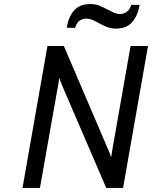

<svg xmlns="http://www.w3.org/2000/svg" viewBox="-20 -927 750 947"><path d="M91 0 214 -700H295L511 -195Q515 -187 520.5 -172.8Q526 -158.5 528 -151Q529.5 -158.5 531.5 -171Q533.5 -183.5 535 -194L624 -700H710L587 0H504L299 -476Q296 -483 290.2 -497Q284.5 -511 279.2 -524.2Q274 -537.5 272 -543Q271.5 -537.5 269.5 -524Q267.5 -510.5 265 -496.5Q262.5 -482.5 261 -475L177 0ZM554 -786Q526.5 -786 504.2 -795.2Q482 -804.5 466.5 -813.5Q453.5 -821 437.8 -828Q422 -835 404 -835Q386 -835 371.2 -823.8Q356.5 -812.5 351 -790H309Q318 -845 346 -876Q374 -907 424 -907Q452.5 -907 473.8 -897.8Q495 -888.5 513 -878.5Q526 -871.5 541 -864.8Q556 -858 573 -858Q591 -858 606 -869.2Q621 -880.5 627 -903H669Q659.5 -849 631.5 -817.5Q603.5 -786 554 -786Z"/></svg>

Font: Overpass
Style: Italic
Weight: 400
Italic angle: -10°
Designer: Delve Withrington, Dave Bailey, Thomas Jockin
Foundry: Delve Fonts LLC
Version: Version 4.000